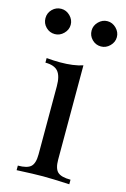

<svg xmlns="http://www.w3.org/2000/svg" viewBox="-137 -797 558 852"><g transform="rotate(15 142.0 -371.5)"><path d="M271 -21V0Q190 -4 150 -4Q110 -4 29 0V-21Q72 -21 88.5 -36.5Q105 -52 105 -93V-406Q105 -453 87.5 -473.5Q70 -494 29 -494V-515Q61 -512 91 -512Q153 -512 195 -526V-93Q195 -52 211.5 -36.5Q228 -21 271 -21ZM36 -627Q12 -627 -5 -644Q-22 -661 -22 -685Q-22 -709 -5 -726Q12 -743 36 -743Q59 -743 76.5 -725.5Q94 -708 94 -685Q94 -662 76.5 -644.5Q59 -627 36 -627ZM248 -627Q224 -627 207 -644Q190 -661 190 -685Q190 -708 207.5 -725.5Q225 -743 248 -743Q271 -743 288.5 -725.5Q306 -708 306 -685Q306 -662 288.5 -644.5Q271 -627 248 -627Z"/></g></svg>

Font: Playfair Display
Style: Regular
Weight: 400
Designer: Claus Eggers S?rensen
Foundry: Claus Eggers S?rensen
Version: Version 1.003